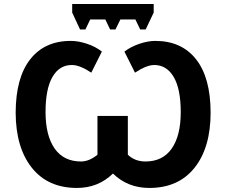

<svg xmlns="http://www.w3.org/2000/svg" viewBox="-20 -927 1128 957"><path d="M252.4 -186.5Q297.9 -122.1 383.8 -122.1Q424.3 -122.1 465.8 -155.8V-349.1H617.2V-155.8Q652.3 -122.1 705.1 -122.1Q791 -122.1 835.9 -186.5Q880.9 -251 880.9 -367.7Q880.9 -483.9 845.7 -543.5Q810.5 -603 749 -603Q710.4 -603 652.8 -564.9L600.1 -669.9Q631.3 -693.8 674.3 -708.5Q717.3 -723.1 753.9 -723.1Q884.8 -723.1 957 -631.8Q1029.3 -540.5 1029.8 -366.2Q1029.8 -191.4 949.7 -90.8Q869.6 9.8 724.1 9.8Q616.7 9.8 543 -62Q469.2 9.8 363.8 9.8Q218.8 9.8 138.7 -90.8Q58.6 -191.4 58.1 -365.7Q58.6 -540 130.9 -631.8Q203.1 -723.6 334 -723.1Q370.1 -723.1 413.1 -709Q456.1 -694.8 487.8 -669.9L435.1 -564.9Q377.4 -603 338.9 -603Q276.4 -603.5 241.7 -543.9Q207 -484.4 207 -368.2Q207 -252 252.4 -186.5ZM746.1 -907.2V-864.3L706.1 -780.3H678.7L654.8 -830.1H580.1L555.7 -780.3H528.8L504.9 -830.1H429.7L405.8 -780.3H378.9L339.8 -864.3V-907.2Z"/></svg>

Font: NotoSans-Bold
Style: Bold
Weight: 700
Designer: Monotype Design team
Foundry: Monotype Imaging Inc.
Version: Version 1.04